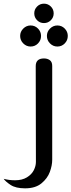

<svg xmlns="http://www.w3.org/2000/svg" viewBox="-65 -799 390 1048"><path d="M-45 177Q-16 185 17 185Q56 185 82 169Q108 153 119.5 130Q131 107 131 85L130 -438Q130 -480 175 -480Q194 -480 207 -470.5Q220 -461 220 -439V73Q220 104 207 139.5Q194 175 161 202Q128 229 72 229Q21 229 -7 210.5Q-35 192 -45 177ZM228 -726Q228 -704 212.5 -688.5Q197 -673 175 -673Q153 -673 137.5 -688.5Q122 -704 122 -726Q122 -748 137.5 -763.5Q153 -779 175 -779Q197 -779 212.5 -763.5Q228 -748 228 -726ZM159 -603Q159 -579 142.5 -562Q126 -545 102 -545Q79 -545 62 -562Q45 -579 45 -603Q45 -626 62 -643Q79 -660 102 -660Q126 -660 142.5 -643Q159 -626 159 -603ZM305 -603Q305 -579 288.5 -562Q272 -545 248 -545Q225 -545 208 -562Q191 -579 191 -603Q191 -626 208 -643Q225 -660 248 -660Q272 -660 288.5 -643Q305 -626 305 -603Z"/></svg>

Font: El Messiri
Style: Regular
Weight: 400
Designer: Mohamed Gaber
Foundry: Kief Type Foundry
Version: Version 2.006